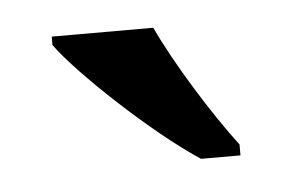

<svg xmlns="http://www.w3.org/2000/svg" viewBox="-28 -800 347 228"><g transform="rotate(-5 145.5 -686.0)"><path d="M204 -606H251V-619C222 -657 182 -721 161 -766H40V-756C65 -721 149 -642 204 -606Z"/></g></svg>

Font: Noto Serif Ethiopic Medium
Style: Regular
Weight: 500
Designer: Monotype Design Team
Foundry: Monotype Imaging Inc.
Version: Version 2.102